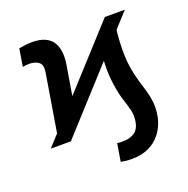

<svg xmlns="http://www.w3.org/2000/svg" viewBox="-132 -678 975 996"><g transform="rotate(-20 355.5 -179.5)"><path d="M162.6 0H51.8L548.8 -545.9H659.2ZM471.2 -386.2 586.4 -494.6Q579.6 -440.9 577.4 -397Q575.2 -353 576.7 -317.9Q578.1 -282.7 583 -254.4Q590.3 -209.5 601.1 -174.6Q611.8 -139.6 620.8 -108.6Q629.9 -77.6 633.5 -44.4Q637.2 -11.2 629.9 29.8Q625 59.6 610.8 88.6Q596.7 117.7 572.3 141.8Q547.9 166 512.5 180.2Q477.1 194.3 429.7 194.3Q416 194.8 399.7 193.1Q383.3 191.4 369.1 188.5L385.3 90.3Q390.6 91.8 398.2 92.5Q405.8 93.3 410.2 92.8Q456.1 93.3 481.4 75.2Q506.8 57.1 512.7 18.6Q518.6 -15.6 510.7 -45.9Q502.9 -76.2 491 -112.8Q479 -149.4 471.7 -201.7Q468.3 -224.1 466.3 -250.7Q464.4 -277.3 465.3 -310.8Q466.3 -344.2 471.2 -386.2ZM233.4 -117.7 101.1 -12.7 161.6 -380.4Q168.5 -421.4 148.9 -436.5Q129.4 -451.7 96.7 -451.7Q88.9 -451.7 79.3 -450.7Q69.8 -449.7 60.5 -448.2L76.2 -544.9Q90.8 -547.9 111.6 -550.3Q132.3 -552.7 148.4 -552.7Q191.4 -552.7 219.5 -539.8Q247.6 -526.9 262 -503.7Q276.4 -480.5 279.8 -449Q283.2 -417.5 276.9 -380.4Z"/></g></svg>

Font: Inter Tight SemiBold
Style: Italic
Weight: 600
Italic angle: -9.39999°
Designer: Rasmus Andersson
Foundry: rsms
Version: Version 3.004